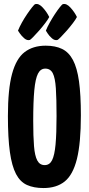

<svg xmlns="http://www.w3.org/2000/svg" viewBox="-20 -941 449 971"><path d="M200 10Q151 10 116.5 -5.5Q82 -21 61 -61Q40 -101 30 -172Q20 -243 20 -354Q20 -490 41 -567.5Q62 -645 104.5 -677.5Q147 -710 211 -710Q260 -710 294 -693.5Q328 -677 349 -637.5Q370 -598 379.5 -530Q389 -462 389 -358Q389 -217 369 -137Q349 -57 307.5 -23.5Q266 10 200 10ZM206 -106Q231 -106 243.5 -131Q256 -156 261 -211Q266 -266 266 -354Q266 -441 262.5 -494Q259 -547 247 -570.5Q235 -594 209 -594Q185 -594 172 -568.5Q159 -543 153.5 -485Q148 -427 148 -329Q148 -251 152 -202Q156 -153 168.5 -129.5Q181 -106 206 -106ZM131 -739Q117 -735 103 -747Q89 -759 80 -772.5Q71 -786 71 -786Q78 -804 90.5 -826.5Q103 -849 117 -869.5Q131 -890 142.5 -904.5Q154 -919 158 -920Q176 -925 196.5 -902.5Q217 -880 229 -855Q223 -843 209 -824.5Q195 -806 178 -786.5Q161 -767 147.5 -753.5Q134 -740 131 -739ZM271 -739Q257 -735 243 -747Q229 -759 220.5 -772.5Q212 -786 212 -786Q219 -804 231.5 -826.5Q244 -849 257.5 -869.5Q271 -890 282.5 -904.5Q294 -919 298 -920Q316 -925 336.5 -902.5Q357 -880 369 -855Q363 -843 349 -824.5Q335 -806 318 -786.5Q301 -767 287.5 -753.5Q274 -740 271 -739Z"/></svg>

Font: Yanone Kaffeesatz
Style: Bold
Weight: 700
Designer: Yanone (Cyrillic: Daniel Pouzeot, Huerta Tipografica, and Cyreal)
Foundry: Yanone
Version: Version 2.003